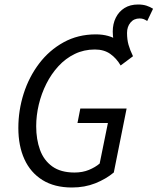

<svg xmlns="http://www.w3.org/2000/svg" viewBox="-20 -821 700 853"><path d="M570.9 -571.2 494.7 -593.9Q487.9 -620.3 484.4 -641.7Q480.9 -663.1 480.9 -680.6Q480.9 -715.2 494.5 -742.4Q508.1 -769.7 533.2 -785.4Q558.3 -801 593.4 -801Q614.6 -801 630.8 -795.8Q647 -790.5 660 -782.1L634 -727.7Q625 -733.7 617.6 -736.3Q610.1 -739 600.2 -739Q574.8 -739 559.6 -720.6Q544.4 -702.2 544.4 -674.9Q544.4 -645.3 551 -622Q557.5 -598.8 570.9 -571.2ZM299.6 12Q222 12 168.7 -21.1Q115.5 -54.3 88.5 -113.6Q61.5 -172.8 61.5 -252.6Q61.5 -330.8 85.1 -405Q108.8 -479.3 153.8 -538.6Q198.7 -597.9 262.6 -633.1Q326.4 -668.3 405.7 -668.3Q465 -668.3 505.9 -640.5Q546.7 -612.7 570.9 -571.2L516 -530.1Q497.4 -562.2 469.6 -581.7Q441.9 -601.1 401.5 -601.1Q352.9 -601.1 312.2 -581.3Q271.5 -561.6 239.7 -527.1Q207.9 -492.6 185.9 -448.7Q163.9 -404.9 152.3 -356.3Q140.8 -307.8 140.8 -260.1Q140.8 -201.7 157.7 -155.3Q174.5 -108.8 212.2 -81.6Q249.9 -54.5 311.2 -54.5Q346.6 -54.5 375.1 -66.2Q403.6 -78 422.8 -94.5L459.4 -274.5H324.2L336.8 -338.8H542.5L485.6 -54.7Q450.5 -25.5 403.4 -6.7Q356.3 12 299.6 12Z"/></svg>

Font: SourceCodeVF
Style: Italic
Weight: 200
Italic angle: -11°
Monospace: yes
Designer: Paul D. Hunt, Teo Tuominen
Foundry: Adobe
Version: Version 1.026;hotconv 1.1.0;makeotfexe 2.6.0